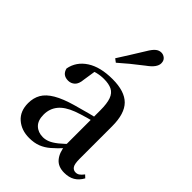

<svg xmlns="http://www.w3.org/2000/svg" viewBox="-247 -945 1066 1066"><g transform="rotate(45 286.5 -411.5)"><path d="M188 16Q127 16 87 -19Q47 -54 47 -117Q47 -158 65 -189.5Q83 -221 125.5 -246Q168 -271 239 -291Q280 -303 328 -315.5Q376 -328 416 -337V-312Q376 -302 335.5 -290.5Q295 -279 265 -268Q207 -246 180 -212.5Q153 -179 153 -133Q153 -87 177 -64Q201 -41 239 -41Q258 -41 278 -49Q298 -57 324 -77.5Q350 -98 385 -135L398 -84H368Q338 -52 312 -29.5Q286 -7 256.5 4.5Q227 16 188 16ZM462 15Q414 15 389 -15Q364 -45 359 -96V-99V-372Q359 -426 348 -456Q337 -486 313 -498Q289 -510 250 -510Q223 -510 195 -503Q167 -496 132 -480L186 -506L174 -428Q171 -392 154.5 -377Q138 -362 116 -362Q72 -362 62 -404Q74 -468 131.5 -505.5Q189 -543 285 -543Q380 -543 424 -499Q468 -455 468 -356V-100Q468 -60 478 -45.5Q488 -31 506 -31Q518 -31 528 -37.5Q538 -44 551 -61L567 -46Q550 -15 524.5 0Q499 15 462 15ZM213 -635Q235 -669 257 -704.5Q279 -740 307 -785Q324 -814 339 -826.5Q354 -839 372 -839Q388 -839 401 -828Q414 -817 414 -796Q414 -780 401.5 -762.5Q389 -745 361 -725Q322 -695 291.5 -670Q261 -645 233 -620Z"/></g></svg>

Font: Noto Serif TC SemiBold
Style: Regular
Weight: 600
Version: Version 2.002-H1;hotconv 1.1.0;makeotfexe 2.6.0